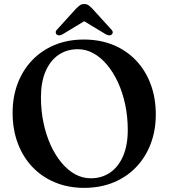

<svg xmlns="http://www.w3.org/2000/svg" viewBox="-20 -913 836 952"><path d="M395.5 -717Q476.5 -717 542.2 -689.8Q608 -662.5 655 -612.8Q702 -563 727.2 -495.2Q752.5 -427.5 752.5 -345.5Q752.5 -266.5 727.2 -200Q702 -133.5 655.2 -84.5Q608.5 -35.5 543 -8.5Q477.5 18.5 397.5 18.5Q318 18.5 252.5 -8.8Q187 -36 140 -85.8Q93 -135.5 67.8 -203.8Q42.5 -272 42.5 -353.5Q42.5 -432.5 67.5 -498.8Q92.5 -565 139.2 -614Q186 -663 251 -690Q316 -717 395.5 -717ZM613.5 -268.5Q613.5 -334.5 600.8 -394.5Q588 -454.5 565 -504.5Q542 -554.5 511 -591.5Q480 -628.5 443.2 -648.8Q406.5 -669 366 -669Q311 -669 269.8 -640.5Q228.5 -612 205.8 -558.8Q183 -505.5 183 -430.5Q183 -364 195.8 -303.8Q208.5 -243.5 231.2 -193.5Q254 -143.5 284.8 -106.5Q315.5 -69.5 352.2 -49.2Q389 -29 429.5 -29Q485 -29 526.2 -57.5Q567.5 -86 590.5 -139.5Q613.5 -193 613.5 -268.5ZM422 -822.5H373L503 -744Q522.5 -732.5 533.5 -741.5Q538.5 -745 539 -752Q539.5 -759 531.5 -767L438 -870Q427.5 -880.5 419 -886.8Q410.5 -893 398 -893Q385 -893 376.2 -886.8Q367.5 -880.5 357 -870L263.5 -767Q255.5 -759 256.2 -752Q257 -745 261.5 -741.5Q273 -732.5 292 -744Z"/></svg>

Font: Fraunces Medium
Style: Regular
Weight: 500
Version: Version 1.000;[b76b70a41]